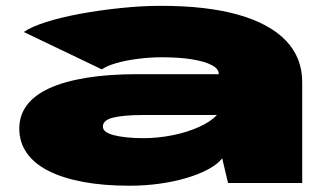

<svg xmlns="http://www.w3.org/2000/svg" viewBox="-20 -612 1116 642"><path d="M413.5 9Q465 9 513.5 2.2Q562 -4.5 603.2 -16.8Q644.5 -29 675.5 -45.5Q706.5 -62 723 -82.5L742.5 0H990.5V-337Q990.5 -419.5 936 -476.2Q881.5 -533 776.5 -562.8Q671.5 -592.5 518.5 -592.5Q454 -592.5 384.2 -585.2Q314.5 -578 250 -566.2Q185.5 -554.5 135 -538.5Q84.5 -522.5 59.5 -505L320.5 -380Q336.5 -391.5 368.2 -400.8Q400 -410 440.5 -415.2Q481 -420.5 521 -420.5Q580 -420.5 622.5 -413.5Q665 -406.5 688.2 -394.2Q711.5 -382 711.5 -365V-364H441Q344 -364 269.8 -352Q195.5 -340 145.2 -317Q95 -294 69.8 -260.2Q44.5 -226.5 44.5 -182Q44.5 -137 69 -101.2Q93.5 -65.5 141.5 -41Q189.5 -16.5 257.5 -3.8Q325.5 9 413.5 9ZM459.5 -150Q428 -150 402.8 -152.8Q377.5 -155.5 359.8 -160.2Q342 -165 333 -172Q324 -179 324 -189Q324 -199 332 -206.5Q340 -214 356.2 -218.2Q372.5 -222.5 398.5 -225Q424.5 -227.5 460 -227.5H704.5V-226.5Q684 -205 644.8 -187.2Q605.5 -169.5 556.8 -159.8Q508 -150 459.5 -150Z"/></svg>

Font: Anybody ExtraExpanded Black
Style: Regular
Weight: 900
Width: 8
Version: Version 1.113;gftools[0.9.25]